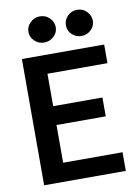

<svg xmlns="http://www.w3.org/2000/svg" viewBox="-90 -872 680 933"><g transform="rotate(-10 250.0 -406.0)"><path d="M51 0V-623H457V-531H161V-371H404V-278H161V-92H454V0ZM172 -683Q145 -683 125 -702Q105 -721 105 -747Q105 -773 125 -792.5Q145 -812 172 -812Q202 -812 221 -792Q240 -772 240 -747Q240 -721 220 -702Q200 -683 172 -683ZM356 -683Q329 -683 309.5 -701.5Q290 -720 290 -747Q290 -774 309.5 -793Q329 -812 356 -812Q386 -812 404.5 -791.5Q423 -771 423 -747Q423 -721 403.5 -702Q384 -683 356 -683Z"/></g></svg>

Font: Inconsolata
Style: Bold
Weight: 700
Monospace: yes
Designer: Raph Levien, Cyreal, Brenton Simpson
Foundry: Raph Levien, Cyreal, Google
Version: Version 3.100; ttfautohint (v1.8.4.7-5d5b)